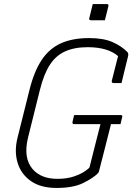

<svg xmlns="http://www.w3.org/2000/svg" viewBox="-20 -908 653 948"><path d="M438 -888H507Q518 -888 515 -877L498 -808H429Q418 -808 421 -819ZM346 -340H575Q587 -340 583 -329L575 -295H528Q514 -239 498.5 -178.5Q483 -118 469 -63Q467 -56 463 -52Q439 -28 390 -4Q341 20 259 20Q181 20 132.5 -14Q84 -48 67 -104Q50 -160 66 -226L125 -462Q148 -555 185.5 -611.5Q223 -668 280.5 -694Q338 -720 420 -720Q491 -720 536 -700Q581 -680 609 -651Q616 -644 612 -629Q604 -595 596 -564Q588 -533 580 -498H541Q530 -498 532 -509Q540 -541 547.5 -570.5Q555 -600 563 -631Q512 -675 413 -675Q347 -675 301 -654Q255 -633 225.5 -587Q196 -541 177 -464L118 -227Q94 -127 142 -72Q184 -25 263 -25Q311 -25 345.5 -37Q380 -49 400 -63Q420 -77 422 -82Q436 -138 449 -189Q462 -240 476 -295H346Q340 -295 338.5 -298.5Q337 -302 338 -306Q340 -315 342 -323Q344 -331 346 -340Z"/></svg>

Font: Recursive Mn Lnr St Lt
Style: Italic
Weight: 300
Italic angle: -15°
Monospace: yes
Version: Version 1.079;hotconv 1.0.112;makeotfexe 2.5.65598; ttfautoh